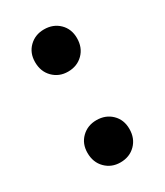

<svg xmlns="http://www.w3.org/2000/svg" viewBox="-121 -480 467 544"><g transform="rotate(-30 112.5 -208.5)"><path d="M112 -426Q142 -426 161.5 -407Q181 -388 181 -358Q181 -327 161.5 -307.5Q142 -288 112 -288Q83 -288 63.5 -307.5Q44 -327 44 -358Q44 -388 63.5 -407Q83 -426 112 -426ZM112 -129Q142 -129 161.5 -110Q181 -91 181 -61Q181 -30 161.5 -10.5Q142 9 112 9Q83 9 63.5 -10.5Q44 -30 44 -61Q44 -91 63.5 -110Q83 -129 112 -129Z"/></g></svg>

Font: Alexandria Medium
Style: Regular
Weight: 500
Designer: Mohamed Gaber
Foundry: Kief Type Foundry
Version: Version 5.100